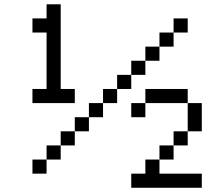

<svg xmlns="http://www.w3.org/2000/svg" viewBox="-20 -887 1040 907"><path d="M600 0V-66.7H666.7V-133.3H733.3V-66.7H933.3V0ZM600 -333.3V-400H666.7V-333.3ZM600 -466.7H533.3V-533.3H600ZM600 -533.3V-600H666.7V-533.3ZM866.7 -800V-733.3H800V-800ZM266.7 -133.3H200V-200H266.7ZM266.7 -200V-266.7H333.3V-200ZM266.7 -466.7H333.3V-400H133.3V-466.7H200V-733.3H133.3V-800H200V-866.7H266.7ZM866.7 -266.7V-200H800V-266.7ZM866.7 -466.7V-400H666.7V-466.7ZM866.7 -400H933.3V-266.7H866.7ZM533.3 -466.7V-400H466.7V-466.7ZM200 -133.3V-66.7H133.3V-133.3ZM800 -133.3H733.3V-200H800ZM800 -666.7H733.3V-733.3H800ZM466.7 -333.3H400V-400H466.7ZM733.3 -666.7V-600H666.7V-666.7ZM400 -333.3V-266.7H333.3V-333.3Z"/></svg>

Font: Galmuri14 Regular
Style: Regular
Weight: 400
Designer: Lee Minseo (quiple)
Version: Version 2.399;hotconv 1.1.1;makeotfexe 2.6.0 DEVELOPMENT